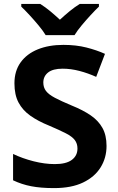

<svg xmlns="http://www.w3.org/2000/svg" viewBox="-20 -954 605 984"><path d="M526 -206Q526 -145 495.5 -96Q465 -47 405.5 -18.5Q346 10 257 10Q189 10 140 0.5Q91 -9 47 -30V-165Q95 -142 152 -127.5Q209 -113 261 -113Q319 -113 348 -134.5Q377 -156 377 -193Q377 -218 363.5 -236Q350 -254 318 -270.5Q286 -287 232 -310Q175 -333 135.5 -361Q96 -389 75 -428.5Q54 -468 54 -527Q54 -590 85.5 -634Q117 -678 173.5 -701Q230 -724 305 -724Q370 -724 423 -710.5Q476 -697 518 -678L473 -560Q431 -579 387 -590.5Q343 -602 301 -602Q251 -602 226.5 -582.5Q202 -563 202 -531Q202 -506 215.5 -488Q229 -470 261 -453Q293 -436 348 -413Q405 -390 444.5 -363Q484 -336 505 -298.5Q526 -261 526 -206ZM214 -774Q200 -797 177.5 -824Q155 -851 131.5 -876.5Q108 -902 89 -920V-934H186Q213 -917 237 -897Q261 -877 287 -853Q313 -877 338 -897.5Q363 -918 389 -934H487V-920Q469 -903 445 -877Q421 -851 398.5 -824Q376 -797 362 -774Z"/></svg>

Font: Noto Sans Syriac
Style: Bold
Weight: 700
Designer: Patrick Giasson and the Monotype Design Team
Foundry: Monotype Imaging Inc.
Version: Version 3.000; ttfautohint (v1.8.4.7-5d5b)